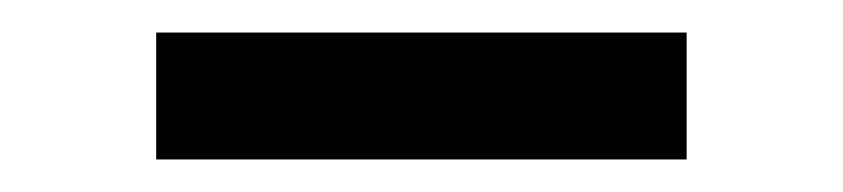

<svg xmlns="http://www.w3.org/2000/svg" viewBox="-20 -756 518 118"><path d="M76 -736H402V-658H76Z"/></svg>

Font: Roboto Serif SemiCondensed Medium
Style: Regular
Weight: 500
Width: 4
Designer: Greg Gazdowicz
Foundry: Commercial Type
Version: Version 1.007